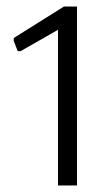

<svg xmlns="http://www.w3.org/2000/svg" viewBox="-20 -866 332 586"><path d="M157 -775 43 -710H34L22 -741V-750L175 -846H215V-300H157Z"/></svg>

Font: Encode Sans Narrow
Style: Light
Weight: 300
Designer: Pablo Impallari, Andres Torresi
Foundry: Pablo Impallari, Andres Torresi
Version: Version 1.000; ttfautohint (v1.00) -l 8 -r 50 -G 200 -x 14 -